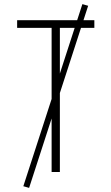

<svg xmlns="http://www.w3.org/2000/svg" viewBox="-20 -833 540 930"><path d="M230 0V-698H63V-735H437V-698H270V0ZM121 77 93 69 379 -813 407 -805Z"/></svg>

Font: Iosevka Curly Extralight
Style: Regular
Weight: 200
Monospace: yes
Designer: Belleve Invis
Foundry: Belleve Invis
Version: Version 22.1.2; ttfautohint (v1.8.4)